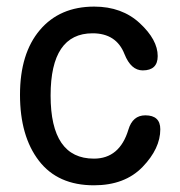

<svg xmlns="http://www.w3.org/2000/svg" viewBox="-20 -553 540 576"><path d="M262.7 -533.2Q345.7 -533.2 399.4 -483.4Q453.1 -433.6 453.1 -384.8Q453.1 -341.8 408.2 -341.8Q373 -341.8 353.5 -390.6Q329.1 -453.1 257.8 -453.1Q131.8 -453.1 131.8 -266.6Q131.8 -77.1 261.7 -77.1Q338.9 -77.1 365.2 -164.1Q377.9 -207 416 -207Q460.9 -207 460.9 -165Q460.9 -107.4 407.7 -52.2Q354.5 2.9 261.7 2.9Q153.3 2.9 96.7 -70.8Q40 -144.5 40 -268.6Q40 -392.6 99.6 -462.9Q159.2 -533.2 262.7 -533.2Z"/></svg>

Font: MotoyaLMaru
Style: W3 mono
Weight: 400
Version: Version 1.01